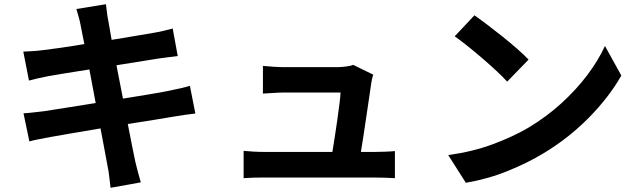

<svg xmlns="http://www.w3.org/2000/svg" viewBox="-20 -833 3040 915"><path d="M885 -424 911 -292Q892 -290 863 -286Q834 -282 806 -277Q770 -271 712.5 -261.5Q655 -252 589 -242Q601 -180 610.5 -132.5Q620 -85 625 -62Q630 -40 637 -14Q644 12 651 36L507 62Q503 34 500.5 8.5Q498 -17 493 -39Q489 -61 480 -109.5Q471 -158 459 -221Q382 -208 317 -197Q252 -186 220 -180Q188 -174 162.5 -169Q137 -164 120 -159L92 -293Q112 -294 142 -297.5Q172 -301 196 -304Q230 -309 295 -319.5Q360 -330 436 -342L406 -502Q340 -492 286.5 -483Q233 -474 210 -470Q184 -465 162 -460Q140 -455 118 -449L91 -587Q115 -588 138 -589.5Q161 -591 184 -594Q210 -597 264 -604.5Q318 -612 382 -623Q376 -654 371 -678Q366 -702 364 -714Q360 -735 354.5 -753.5Q349 -772 344 -790L485 -813Q487 -798 489.5 -775.5Q492 -753 496 -735Q498 -724 502 -700.5Q506 -677 512 -643Q576 -654 629 -662.5Q682 -671 709 -676Q733 -680 759 -686Q785 -692 803 -697L827 -566Q810 -564 784 -560.5Q758 -557 735 -554L535 -522L566 -363Q634 -374 691.5 -383.5Q749 -393 783 -400Q812 -406 839 -412Q866 -418 885 -424Z M1700 -109H1764Q1784 -109 1813 -110Q1842 -111 1862 -113V16Q1847 15 1816.5 14Q1786 13 1767 13H1240Q1213 13 1191.5 13.5Q1170 14 1141 16V-114Q1161 -112 1187.5 -110.5Q1214 -109 1240 -109H1564Q1569 -141 1575.5 -181Q1582 -221 1587.5 -261.5Q1593 -302 1597.5 -336.5Q1602 -371 1603 -392H1333Q1309 -392 1282 -390Q1255 -388 1233 -387V-519Q1252 -517 1282 -515Q1312 -513 1332 -513H1588Q1604 -513 1628.5 -516Q1653 -519 1663 -524L1759 -477Q1755 -467 1752.5 -454.5Q1750 -442 1749 -435Q1746 -413 1740 -373Q1734 -333 1727 -285.5Q1720 -238 1713 -191.5Q1706 -145 1700 -109Z M2241 -760Q2267 -742 2302 -715.5Q2337 -689 2374.5 -659Q2412 -629 2444.5 -600.5Q2477 -572 2499 -549L2397 -444Q2378 -465 2347 -494Q2316 -523 2280 -554Q2244 -585 2209 -613Q2174 -641 2147 -660ZM2116 -94Q2233 -110 2329.5 -146Q2426 -182 2499 -225Q2584 -276 2655 -340.5Q2726 -405 2779 -475.5Q2832 -546 2863 -614L2941 -473Q2884 -372 2788 -274Q2692 -176 2571 -103Q2495 -57 2400.5 -18.5Q2306 20 2200 38Z"/></svg>

Font: Noto IKEA Simplified Chinese
Style: Bold
Weight: 700
Designer: Monotype Design Team
Foundry: Monotype Imaging Inc.
Version: Version 1.100